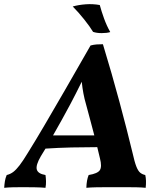

<svg xmlns="http://www.w3.org/2000/svg" viewBox="-52 -893 771 916"><path d="M-32 3Q-31 -14 -28.5 -29Q-26 -44 -20 -58Q-3 -62 11 -72.5Q25 -83 41.5 -104.5Q58 -126 81 -164Q119 -225 161.5 -297.5Q204 -370 257.5 -462.5Q311 -555 380 -676Q395 -680 409 -681Q423 -682 439 -682Q482 -541 518 -407Q554 -273 580 -165Q590 -120 598.5 -98.5Q607 -77 617 -69Q627 -61 641 -58Q647 -33 643 3Q625 1 599 0.5Q573 0 548 0Q523 0 507 0Q491 0 463.5 0Q436 0 408 0.5Q380 1 360 3Q361 -34 371 -58Q414 -65 424.5 -81.5Q435 -98 425 -137Q418 -166 412 -191Q353 -191 289 -189.5Q225 -188 165 -184Q154 -166 143 -148Q118 -105 123.5 -84.5Q129 -64 165 -58Q167 -44 167.5 -28.5Q168 -13 165 3Q145 1 113 0.5Q81 0 57 0Q31 0 9 0.5Q-13 1 -32 3ZM283 -395Q243 -320 201 -247H398Q388 -285 378 -322.5Q368 -360 358 -397Q344 -444 338 -503Q324 -474 310 -447Q296 -420 283 -395ZM474 -740Q458 -735 433.5 -735Q409 -735 392 -741Q377 -766 349.5 -800.5Q322 -835 295 -862Q323 -870 357 -872.5Q391 -875 424 -869Q432 -839 444.5 -804.5Q457 -770 474 -740Z"/></svg>

Font: Vollkorn
Style: Bold Italic
Weight: 700
Italic angle: -11°
Designer: Friedrich Althausen
Foundry: Friedrich Althausen
Version: Version 5.000; ttfautohint (v1.8.3)